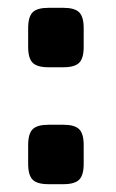

<svg xmlns="http://www.w3.org/2000/svg" viewBox="-20 -472 297 491"><path d="M142 -452Q171 -452 182.5 -440.5Q194 -429 194 -400V-352Q194 -323 182.5 -311.5Q171 -300 142 -300H104Q75 -300 63.5 -311.5Q52 -323 52 -352V-400Q52 -429 63.5 -440.5Q75 -452 104 -452ZM142 -153Q171 -153 182.5 -141.5Q194 -130 194 -101V-53Q194 -24 182.5 -12.5Q171 -1 142 -1H104Q75 -1 63.5 -12.5Q52 -24 52 -53V-101Q52 -130 63.5 -141.5Q75 -153 104 -153Z"/></svg>

Font: Exo 2
Style: Bold
Weight: 700
Designer: Natanael Gama
Foundry: Natanael Gama
Version: Version 2.010